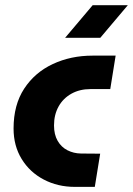

<svg xmlns="http://www.w3.org/2000/svg" viewBox="-20 -730 519 750"><path d="M272.3 0Q205.3 0 150.8 -28.7Q96.3 -57.3 64.7 -108.8Q33 -160.3 33 -228Q33 -320.3 74.5 -383.7Q116 -447 186.2 -479.8Q256.3 -512.7 341.7 -512.7H431.7L410.7 -382H333Q291.3 -382 259 -364Q226.7 -346 208.8 -314Q191 -282 191 -240Q191 -204.3 205.2 -179.8Q219.3 -155.3 243.5 -143Q267.7 -130.7 296.3 -130.3L371.3 -129.7L350.3 0ZM234.3 -582.3 342 -709.7H479.3L371.7 -582.3Z"/></svg>

Font: MuseoModerno Thin
Style: Italic
Weight: 100
Italic angle: -9°
Designer: Pablo Cosgaya, Héctor Gatti, Marcela Romero, and the Authors of The MuseoModerno Project.
Foundry: Omnibus-Type Team
Version: Version 1.003